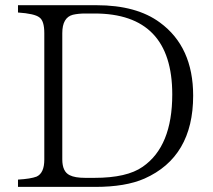

<svg xmlns="http://www.w3.org/2000/svg" viewBox="-20 -735 827 745"><path d="M49.8 -714.8H354.5Q509.8 -714.8 600.6 -647.5Q729.5 -553.2 729.5 -363.8Q729.5 -126 540.5 -42Q467.3 -9.8 349.6 -9.8H49.8V-38.1Q99.1 -41 122.1 -49.8Q151.9 -63.5 151.9 -115.7V-606.4Q151.9 -654.3 132.8 -667.5Q114.3 -682.1 49.8 -686.5ZM346.7 -682.6H310.5Q284.2 -682.6 262.7 -677.7Q221.7 -667 221.7 -606.4V-116.7Q221.7 -68.8 250.5 -55.2Q270.5 -44.9 310.5 -44.9H346.7Q472.7 -44.9 533.7 -87.9Q648.4 -167 648.4 -368.7Q648.4 -682.6 346.7 -682.6Z"/></svg>

Font: I.Ming
Style: Regular
Weight: 400
Designer: Ichiten Fonts Project
Version: Version 5.10 Mar 24, 2018